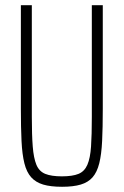

<svg xmlns="http://www.w3.org/2000/svg" viewBox="-20 -708 474 736"><path d="M218 8Q174 8 145.5 -0.5Q117 -9 99.5 -28.5Q82 -48 73.5 -82Q65 -116 62.5 -167.5Q60 -219 60 -291V-688H102V-260Q102 -191 105.5 -146.5Q109 -102 119.5 -76.5Q130 -51 153.5 -41.5Q177 -32 217 -32Q258 -32 281 -41.5Q304 -51 315 -76.5Q326 -102 329 -146.5Q332 -191 332 -260V-688H374V-291Q374 -219 371.5 -167.5Q369 -116 360.5 -82Q352 -48 335 -28.5Q318 -9 289.5 -0.5Q261 8 218 8Z"/></svg>

Font: Saira ExtraCondensed ExtraLight
Style: Regular
Weight: 250
Width: 2
Designer: Hector Gatti with collaboration of the Omnibus-Type team
Foundry: Omnibus-Type
Version: Version 1.101